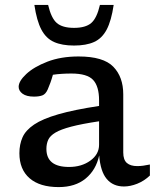

<svg xmlns="http://www.w3.org/2000/svg" viewBox="-20 -752 636 782"><path d="M485 7.5Q440.5 7.5 414.8 -23Q389 -53.5 384 -119Q371 -59.5 328.8 -24.8Q286.5 10 219 10Q142 10 100.5 -26Q59 -62 59 -128Q59 -164 71.8 -192.8Q84.5 -221.5 119 -244.8Q153.5 -268 217.5 -286.5Q281.5 -305 383.5 -320.5V-343Q383.5 -400.5 359.2 -426.5Q335 -452.5 271 -452.5Q249 -452.5 230.5 -451.2Q212 -450 195.5 -447.5Q190.5 -429.5 185.5 -415.8Q180.5 -402 174.5 -388Q166 -368.5 152.5 -363.5Q139 -358.5 118.5 -358.5Q88 -358.5 72 -370.2Q56 -382 56 -398.5Q56 -421.5 87 -450.5Q118 -479.5 173 -500.8Q228 -522 300 -522Q401 -522 441.5 -480.2Q482 -438.5 482 -368V-131Q482 -101 496.8 -88.2Q511.5 -75.5 539 -75.5Q550.5 -75.5 563.5 -77.2Q576.5 -79 590.5 -82V-37Q566.5 -14.5 538.5 -3.5Q510.5 7.5 485 7.5ZM169 -145.5Q169 -72 261 -72Q312.5 -72 348 -97.8Q383.5 -123.5 383.5 -162.5V-258Q313 -247.5 270.2 -236.2Q227.5 -225 205.8 -212Q184 -199 176.5 -182.8Q169 -166.5 169 -145.5ZM281.5 -638.5Q328.5 -638.5 351.5 -658.2Q374.5 -678 387 -732H443Q433.5 -667.5 414.5 -631.5Q395.5 -595.5 363.2 -581Q331 -566.5 281.5 -566.5Q232.5 -566.5 200 -581Q167.5 -595.5 148.5 -631.5Q129.5 -667.5 120 -732H176Q188.5 -678 211.5 -658.2Q234.5 -638.5 281.5 -638.5Z"/></svg>

Font: Newsreader 6pt
Style: Regular
Weight: 400
Designer: Hugues Gentile
Foundry: Production Type
Version: Version 1.003; ttfautohint (v1.8.3)